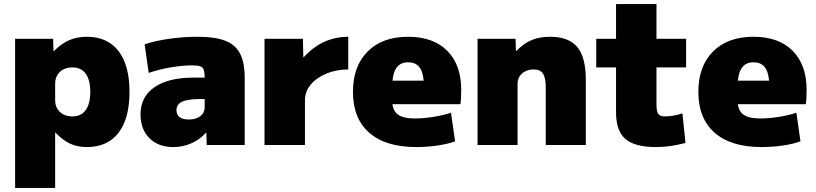

<svg xmlns="http://www.w3.org/2000/svg" viewBox="-20 -710 3995 940"><path d="M405 -530Q506 -530 560 -460.5Q614 -391 614 -260Q614 -129 560 -59.5Q506 10 405 10Q359 10 323.5 -6.5Q288 -23 252 -60H250V210H54V-520H240L242 -460H244Q281 -497 319 -513.5Q357 -530 405 -530ZM334 -380Q309 -380 290 -370Q271 -360 260.5 -342Q250 -324 250 -300V-220Q250 -196 260.5 -178Q271 -160 290 -150Q309 -140 334 -140Q377 -140 399.5 -171Q422 -202 422 -260Q422 -319 399.5 -349.5Q377 -380 334 -380Z M828 10Q755 10 711.5 -33.5Q668 -77 668 -150Q668 -236 736 -283Q804 -330 928 -330H982Q982 -355 977.5 -368Q973 -381 960 -385.5Q947 -390 922 -390Q873 -390 815 -380Q757 -370 708 -353L688 -493Q742 -511 811 -520.5Q880 -530 949 -530Q1033 -530 1083 -510.5Q1133 -491 1155.5 -447Q1178 -403 1178 -330V0H992L990 -60H988Q959 -27 917 -8.5Q875 10 828 10ZM904 -125Q928 -125 945.5 -132.5Q963 -140 972.5 -153.5Q982 -167 982 -185V-225H958Q899 -225 871.5 -212Q844 -199 844 -170Q844 -148 859.5 -136.5Q875 -125 904 -125Z M1275 0V-520H1463L1465 -430H1467Q1497 -463 1531.5 -485.5Q1566 -508 1605 -519Q1644 -530 1685 -530V-370Q1627 -370 1578.5 -350Q1530 -330 1501.5 -296Q1473 -262 1473 -220V0Z M2018 10Q1868 10 1788 -60Q1708 -130 1708 -260Q1708 -386 1780 -458Q1852 -530 1978 -530Q2101 -530 2169.5 -461.5Q2238 -393 2238 -270Q2238 -252 2237 -230Q2236 -208 2234 -200H1818V-315H2079L2056 -280Q2056 -345 2037.5 -375Q2019 -405 1978 -405Q1938 -405 1919 -375Q1900 -345 1900 -280V-220Q1900 -172 1926 -151Q1952 -130 2010 -130Q2053 -130 2103 -138Q2153 -146 2188 -158L2208 -18Q2173 -5 2121.5 2.5Q2070 10 2018 10Z M2318 0V-520H2504L2506 -460H2508Q2543 -497 2582 -513.5Q2621 -530 2673 -530Q2764 -530 2806 -480Q2848 -430 2848 -320V0H2652V-280Q2652 -329 2638.5 -349.5Q2625 -370 2593 -370Q2570 -370 2552 -361Q2534 -352 2524 -336.5Q2514 -321 2514 -300V0Z M3191 10Q3088 10 3042 -29.5Q2996 -69 2996 -160V-380H2899V-520H2996V-690H3194V-520H3339V-380H3194V-200Q3194 -165 3202.5 -152.5Q3211 -140 3236 -140Q3253 -140 3277 -144Q3301 -148 3321 -155L3336 -10Q3296 0 3262 5Q3228 10 3191 10Z M3709 10Q3559 10 3479 -60Q3399 -130 3399 -260Q3399 -386 3471 -458Q3543 -530 3669 -530Q3792 -530 3860.5 -461.5Q3929 -393 3929 -270Q3929 -252 3928 -230Q3927 -208 3925 -200H3509V-315H3770L3747 -280Q3747 -345 3728.5 -375Q3710 -405 3669 -405Q3629 -405 3610 -375Q3591 -345 3591 -280V-220Q3591 -172 3617 -151Q3643 -130 3701 -130Q3744 -130 3794 -138Q3844 -146 3879 -158L3899 -18Q3864 -5 3812.5 2.5Q3761 10 3709 10Z"/></svg>

Font: M PLUS 1 Thin Black
Style: Regular
Weight: 900
Version: Version 1.001